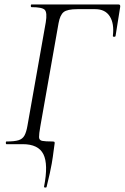

<svg xmlns="http://www.w3.org/2000/svg" viewBox="-20 -645 558 859"><path d="M188.4 191.4Q187.4 194.6 181.8 194.1Q176.2 193.6 177.2 189.6Q196.6 90.2 174.2 45.1Q151.8 0 81.6 0H9Q6 0 6 -6Q6 -12 9 -12Q44.4 -12 62.7 -17.6Q81 -23.2 89.5 -38.8Q98 -54.4 102.8 -82.4L184.8 -545.4Q191.8 -588.6 180.4 -600.8Q169 -613 121 -613Q117.8 -613 117.8 -619Q117.8 -625 121 -625H510.4Q519 -625 517.8 -614.6L497 -484Q496 -480 490.1 -480.4Q484.2 -480.8 485 -484.8Q491.6 -539.8 471.1 -571.9Q450.6 -604 406.4 -604H326Q281.2 -604 264.9 -591Q248.6 -578 242 -541.4L160.4 -79.4Q154.4 -45.4 154.7 -31.5Q155 -17.6 168.5 -14.8Q182 -12 214.6 -12Q223 -12 224.2 -9.1Q225.4 -6.2 223.4 4.4Q221.2 16.2 219.3 34.2Q217.4 52.2 211.3 88Q205.2 123.8 188.4 191.4Z"/></svg>

Font: Cormorant Light
Style: Italic
Weight: 300
Italic angle: -10°
Designer: Christian Thalmann (Catharsis Fonts)
Foundry: Catharsis Fonts
Version: Version 4.000